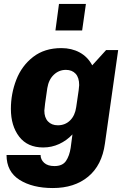

<svg xmlns="http://www.w3.org/2000/svg" viewBox="-20 -764 625 970"><path d="M446 -434 516 -511H577L510 -38Q495 71 425.5 128.5Q356 186 247 186Q144 186 78.5 144.5Q13 103 13 19H185Q185 42 203 58.5Q221 75 255 75Q296 75 313.5 49Q331 23 337 -17L346 -85Q317 -54 279 -36.5Q241 -19 198 -19Q119 -19 77 -73.5Q35 -128 35 -214Q35 -291 62.5 -361.5Q90 -432 147.5 -476.5Q205 -521 290 -521Q342 -521 382.5 -499Q423 -477 446 -434ZM219 -319Q204 -219 204 -205Q204 -170 222.5 -150.5Q241 -131 272 -131Q309 -131 334 -155.5Q359 -180 365 -223L370 -257Q380 -321 380 -334Q380 -372 362 -391.5Q344 -411 313 -411Q278 -411 252 -386.5Q226 -362 219 -319ZM395 -610H260L278 -744H414Z"/></svg>

Font: Chivo ExtraBold Italic
Style: Regular
Weight: 800
Italic angle: -8.05°
Designer: Hector Gatti
Foundry: Omnibus-Type
Version: Version 1.007